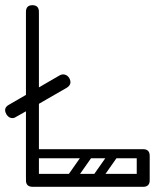

<svg xmlns="http://www.w3.org/2000/svg" viewBox="-20 -720 617 740"><path d="M105 0Q80 0 80 -36V-674Q80 -700 105 -700Q130 -700 130 -674V-26Q130 0 105 0ZM106 0Q80 0 80 -25Q80 -50 106 -50H531Q557 -50 557 -25Q557 0 531 0ZM507 -119Q507 -145 532 -145Q557 -145 557 -119V-26Q557 0 532 0Q507 0 507 -26ZM87 -127Q87 -145 105 -145H532Q550 -145 550 -127Q550 -110 531 -110H104Q87 -110 87 -127ZM331 -139Q344 -129 335 -116L269 -22Q260 -8 244 -19Q231 -29 240 -42L306 -136Q310 -141 317 -142.5Q324 -144 331 -139ZM429 -139Q442 -129 433 -116L367 -22Q358 -8 342 -19Q329 -29 338 -42L404 -136Q408 -141 415 -142.5Q422 -144 429 -139ZM133 -32Q133 -49 150 -49H482Q499 -49 499 -32Q499 -14 483 -14H151Q133 -14 133 -32ZM133 -128Q133 -145 150 -145H482Q499 -145 499 -128Q499 -110 483 -110H151Q133 -110 133 -128ZM247 -419Q260 -395 236 -381Q189 -354 163 -339Q137 -324 125 -317Q113 -310 107.5 -307Q102 -304 97 -301Q92 -298 80 -291Q68 -284 41 -269Q32 -263 22 -265.5Q12 -268 5 -279Q-9 -303 14 -316L209 -429Q219 -435 229.5 -432.5Q240 -430 247 -419Z"/></svg>

Font: Agu Display Uzo
Style: Regular
Weight: 400
Designer: Oluwaseun Badejo
Version: Version 1.103